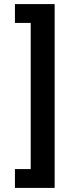

<svg xmlns="http://www.w3.org/2000/svg" viewBox="-20 -780 369 938"><path d="M53 -760H247V138H53V46H130V-668H53Z"/></svg>

Font: IBM Plex Sans SemiBold
Style: Regular
Weight: 600
Designer: Mike Abbink, Paul van der Laan, Pieter van Rosmalen
Foundry: Bold Monday
Version: Version 3.201